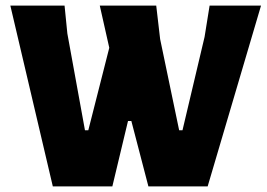

<svg xmlns="http://www.w3.org/2000/svg" viewBox="-20 -667 954 687"><path d="M169 0H382L438 -234H450L511 0H723L914 -647H730L712 -535L633 -201H621L553 -527L539 -647H337L371 -496L296 -201H284L221 -547L211 -647H17Z"/></svg>

Font: Luna Sans Black
Style: Regular
Weight: 900
Designer: Juan Pablo del Peral
Foundry: Huerta Tipografica
Version: Version 2.001; ttfautohint (v1.5)